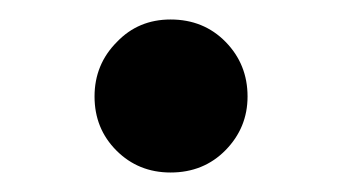

<svg xmlns="http://www.w3.org/2000/svg" viewBox="-20 -461 350 197"><path d="M100 -418Q122 -441 155 -441Q189 -441 211.5 -418Q234 -395 234 -362Q234 -330 211.5 -307Q189 -284 155 -284Q122 -284 99.5 -306.5Q77 -329 77 -362Q77 -395 100 -418Z"/></svg>

Font: Lopes Sans
Style: Bold
Weight: 700
Designer: Gabriel Lam, Diego Maldonado
Foundry: TypeRant, Foresti Design
Version: Version 4.000